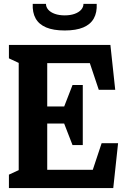

<svg xmlns="http://www.w3.org/2000/svg" viewBox="-20 -959 660 979"><path d="M25.5 -68.5 108.2 -106.6 75.4 -50.4V-660.8L96.5 -628.4L25.5 -661.5V-730H542.9L567.5 -501.2H483.6L430.8 -658.8L459.8 -637.2H204.8L220.8 -654.2V-393.5L186.7 -416H329.2L298.8 -394.1L349.8 -525.5H402.1V-219.2H349.8L298.8 -350.6L328.8 -329.2H186.7L220.8 -358V-61.6L188.9 -93.2H474.4L445.8 -71.2L498.2 -228.8H582.1L557.5 0H25.5ZM146.9 -939.4H214.4Q214.4 -922.8 226.2 -909.4Q237.9 -896.1 259.8 -888.3Q281.6 -880.6 310 -880.6Q338.4 -880.6 360.2 -888.3Q382.1 -896.1 393.8 -909.4Q405.6 -922.8 405.6 -939.4H473.1Q475.2 -895.2 458.4 -865.1Q441.7 -834.9 404.8 -819.2Q368 -803.6 310 -803.6Q252 -803.6 215.2 -819.2Q178.3 -834.9 161.6 -865.1Q144.8 -895.2 146.9 -939.4Z"/></svg>

Font: Monaspace Xenon Var
Style: Regular
Weight: 400
Designer: Riley Cran and the Lettermatic Team
Version: Version 1.000 (Monaspace Xenon Var)